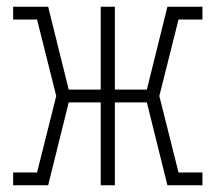

<svg xmlns="http://www.w3.org/2000/svg" viewBox="-20 -550 640 570"><path d="M19 0V-38H90L147 -265L90 -492H19V-530H123L184 -284H279V-530H321V-284H416L477 -530H581V-492H510L453 -265L510 -38H581V0H477L416 -246H321V0H279V-246H184L123 0Z"/></svg>

Font: Iosevka Slab XLtEx
Style: Regular
Weight: 200
Width: 7
Monospace: yes
Designer: Belleve Invis
Foundry: Belleve Invis
Version: Version 11.1.0; ttfautohint (v1.8.3)